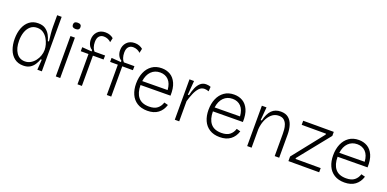

<svg xmlns="http://www.w3.org/2000/svg" viewBox="-8 -1486 4612 2288"><g transform="rotate(20 2298.0 -342.0)"><path d="M265 12Q198 12 152.5 -23.5Q107 -59 84.5 -119.5Q62 -180 62 -255Q62 -332 85.5 -393Q109 -454 154.5 -489Q200 -524 265 -524Q323 -524 358.5 -498.5Q394 -473 414 -436Q434 -399 443 -363H457Q452 -402 447 -453.5Q442 -505 442 -544V-691H499V0H442L451 -130H437Q425 -94 404 -61.5Q383 -29 349.5 -8.5Q316 12 265 12ZM267 -42Q306 -42 338.5 -61Q371 -80 394.5 -110.5Q418 -141 430.5 -177.5Q443 -214 443 -248V-256Q443 -283 433 -319Q423 -355 402.5 -389.5Q382 -424 349.5 -446.5Q317 -469 272 -469Q221 -469 187 -439.5Q153 -410 136 -361Q119 -312 119 -251Q119 -156 158 -99Q197 -42 267 -42Z M676 0V-512H732V0ZM704 -611Q656 -611 656 -651Q656 -691 704 -691Q752 -691 752 -651Q752 -611 704 -611Z M951 0V-384H853V-435L975 -426V-443Q947 -459 932 -489.5Q917 -520 917 -557Q917 -616 954 -656Q991 -696 1055 -696Q1087 -696 1113 -686Q1139 -676 1157 -660L1145 -605Q1129 -622 1104.5 -632.5Q1080 -643 1053 -643Q1017 -643 995 -619Q973 -595 973 -545Q973 -509 983 -480Q993 -451 1009 -435H1143L1142 -384H1007V0Z M1323 0V-384H1225V-435L1347 -426V-443Q1319 -459 1304 -489.5Q1289 -520 1289 -557Q1289 -616 1326 -656Q1363 -696 1427 -696Q1459 -696 1485 -686Q1511 -676 1529 -660L1517 -605Q1501 -622 1476.5 -632.5Q1452 -643 1425 -643Q1389 -643 1367 -619Q1345 -595 1345 -545Q1345 -509 1355 -480Q1365 -451 1381 -435H1515L1514 -384H1379V0Z M1839 12Q1761 12 1708.5 -21.5Q1656 -55 1630 -113.5Q1604 -172 1604 -248Q1604 -328 1630.5 -390Q1657 -452 1708 -488Q1759 -524 1832 -524Q1893 -524 1940.5 -496Q1988 -468 2015 -408Q2042 -348 2039 -252L1660 -249V-248Q1660 -151 1704 -96.5Q1748 -42 1841 -42Q1909 -42 1946 -71.5Q1983 -101 1998 -150L2048 -137Q2026 -66 1973.5 -27Q1921 12 1839 12ZM1831 -470Q1763 -470 1718.5 -425.5Q1674 -381 1663 -300L1984 -303Q1978 -386 1937 -428Q1896 -470 1831 -470Z M2185 0V-512H2243L2229 -333H2244Q2255 -385 2273.5 -428.5Q2292 -472 2321.5 -498.5Q2351 -525 2393 -525Q2405 -525 2419.5 -523Q2434 -521 2452 -514L2448 -456Q2434 -461 2420.5 -464Q2407 -467 2394 -467Q2354 -467 2326 -437Q2298 -407 2277.5 -359Q2257 -311 2241 -256V0Z M2757 12Q2679 12 2626.5 -21.5Q2574 -55 2548 -113.5Q2522 -172 2522 -248Q2522 -328 2548.5 -390Q2575 -452 2626 -488Q2677 -524 2750 -524Q2811 -524 2858.5 -496Q2906 -468 2933 -408Q2960 -348 2957 -252L2578 -249V-248Q2578 -151 2622 -96.5Q2666 -42 2759 -42Q2827 -42 2864 -71.5Q2901 -101 2916 -150L2966 -137Q2944 -66 2891.5 -27Q2839 12 2757 12ZM2749 -470Q2681 -470 2636.5 -425.5Q2592 -381 2581 -300L2902 -303Q2896 -386 2855 -428Q2814 -470 2749 -470Z M3103 0V-512H3162L3148 -346H3162Q3184 -438 3227.5 -481Q3271 -524 3342 -524Q3403 -524 3439.5 -493.5Q3476 -463 3492.5 -411Q3509 -359 3509 -294V0H3452V-282Q3452 -305 3449.5 -336.5Q3447 -368 3436 -398Q3425 -428 3401.5 -448.5Q3378 -469 3336 -469Q3284 -469 3245.5 -435.5Q3207 -402 3185 -348.5Q3163 -295 3159 -234V0Z M3626 0V-58L3935 -448V-460H3627V-512H4015V-461L3697 -65V-53H4016V0Z M4338 12Q4260 12 4207.5 -21.5Q4155 -55 4129 -113.5Q4103 -172 4103 -248Q4103 -328 4129.5 -390Q4156 -452 4207 -488Q4258 -524 4331 -524Q4392 -524 4439.5 -496Q4487 -468 4514 -408Q4541 -348 4538 -252L4159 -249V-248Q4159 -151 4203 -96.5Q4247 -42 4340 -42Q4408 -42 4445 -71.5Q4482 -101 4497 -150L4547 -137Q4525 -66 4472.5 -27Q4420 12 4338 12ZM4330 -470Q4262 -470 4217.5 -425.5Q4173 -381 4162 -300L4483 -303Q4477 -386 4436 -428Q4395 -470 4330 -470Z"/></g></svg>

Font: Bricolage Grotesque 10pt ExtraLight
Style: Regular
Weight: 200
Designer: Mathieu Triay
Foundry: Atelier Triay
Version: Version 1.000; ttfautohint (v1.8.4.7-5d5b);gftools[0.9.32]